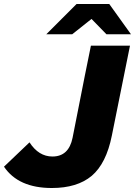

<svg xmlns="http://www.w3.org/2000/svg" viewBox="-73 -929 677 963"><path d="M-53 -93 75 -215Q121 -144 190 -144Q272 -144 291 -238L352 -547L383 -700H579L488 -249Q460 -109 387 -47Q314 14 187 14Q19 14 -53 -93ZM461 -757 386 -834 289 -757H159L311 -909H475L584 -757Z"/></svg>

Font: Idrija
Style: Italic
Weight: 800
Italic angle: -11.3°
Designer: Julieta Ulanovsky
Foundry: Julieta Ulanovsky
Version: Version 7.200